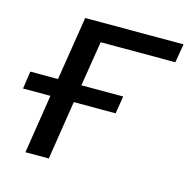

<svg xmlns="http://www.w3.org/2000/svg" viewBox="-80 -564 639 643"><g transform="rotate(15 239.5 -243.0)"><path d="M62 0 94 -204H-1L8 -265H104L139 -486H480L469 -421H210L185 -265H330L320 -204H175L143 0Z"/></g></svg>

Font: Nunito Sans 12pt
Style: Italic
Weight: 400
Italic angle: -9°
Designer: Vernon Adams
Foundry: Vernon Adams
Version: Version 3.101;gftools[0.9.27]